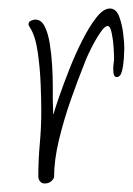

<svg xmlns="http://www.w3.org/2000/svg" viewBox="-20 -434 312 451"><path d="M85 -3Q78 -3 74 -8Q70 -13 70 -20Q70 -58 73.5 -96.5Q77 -135 77 -173Q77 -198 75.5 -236.5Q74 -275 68.5 -312.5Q63 -350 50 -370Q49 -372 48 -373.5Q47 -375 47 -377Q47 -383 53 -385.5Q59 -388 63 -388Q77 -388 85 -372Q93 -356 97 -331Q101 -306 102.5 -279.5Q104 -253 104 -231.5Q104 -210 104 -202Q104 -192 104.5 -183Q105 -174 105 -164Q109 -178 119 -207Q129 -236 143 -271.5Q157 -307 173.5 -339.5Q190 -372 206.5 -393Q223 -414 238 -414Q253 -414 260 -395Q267 -376 269.5 -354Q272 -332 272 -321Q272 -314 271 -297.5Q270 -281 266.5 -267Q263 -253 254 -253Q246 -253 246 -271Q246 -279 247 -286Q248 -293 248 -297Q248 -302 247 -320.5Q246 -339 242.5 -356Q239 -373 233 -373Q227 -373 218.5 -361.5Q210 -350 201.5 -334.5Q193 -319 186.5 -304.5Q180 -290 178 -284Q163 -247 146.5 -200Q130 -153 118.5 -105.5Q107 -58 107 -17Q100 -3 85 -3Z"/></svg>

Font: Licorice
Style: Regular
Weight: 400
Designer: Robert E. Leuschke
Foundry: Robert E. Leuschke
Version: Version 1.010; ttfautohint (v1.8.3)